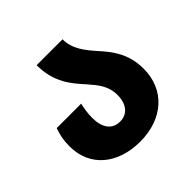

<svg xmlns="http://www.w3.org/2000/svg" viewBox="-145 -692 844 844"><g transform="rotate(-45 276.5 -270.0)"><path d="M273 10C413 10 510 -75 510 -206C510 -300 466 -355 423 -403C384 -447 349 -490 349 -550H188C188 -441 240 -384 284 -335C317 -297 347 -263 347 -206C347 -151 320 -115 272 -115C222 -115 197 -154 197 -213C197 -241 201 -267 207 -292H55C44 -260 38 -236 38 -195C38 -66 137 10 273 10Z"/></g></svg>

Font: Noto Sans Georgian SemiCondensed ExtraBold
Style: Regular
Weight: 800
Width: 4
Designer: Monotype Design Team, Akaki Razmadze
Foundry: Google LLC
Version: Version 2.005